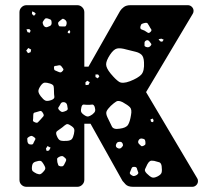

<svg xmlns="http://www.w3.org/2000/svg" viewBox="-20 -720 793 740"><path d="M82 0Q71 0 63 -7.5Q55 -15 55 -27V-673Q55 -684 63 -692Q71 -700 82 -700H278Q289 -700 297 -692Q305 -684 305 -673V-463H321L443 -678Q448 -686 457.5 -693Q467 -700 483 -700H704Q713 -700 719.5 -693.5Q726 -687 726 -678Q726 -672 723 -667L543 -365L740 -33Q743 -29 743 -22Q743 -13 736.5 -6.5Q730 0 721 0H493Q473 0 464 -9.5Q455 -19 452 -23L329 -243H305V-27Q305 -16 297 -8Q289 0 278 0ZM112 -673 104 -676 103 -666 111 -659 118 -667ZM179 -631Q179 -638 177.5 -641.5Q176 -645 169 -647Q162 -650 157.5 -649.5Q153 -649 149 -642Q144 -636 144.5 -631.5Q145 -627 149 -620Q154 -615 158 -615Q162 -615 168 -618Q179 -621 179 -631ZM229 -645Q223 -649 220 -647Q217 -645 211 -640Q206 -636 204.5 -633.5Q203 -631 205 -625Q207 -619 210 -618.5Q213 -618 219 -618Q226 -618 230 -618Q234 -618 236 -625Q240 -638 229 -645ZM555 -620Q551 -626 549 -629.5Q547 -633 540 -632Q531 -630 527 -628Q523 -626 521 -617Q520 -609 524.5 -607Q529 -605 537 -602Q545 -597 549.5 -594Q554 -591 560 -597Q566 -603 562.5 -607.5Q559 -612 555 -620ZM98 -602 93 -608 82 -607 86 -596 95 -594ZM248 -604 242 -600 241 -593 248 -591 251 -597ZM611 -567 602 -571 591 -569 597 -561 605 -559ZM557 -559Q552 -566 546 -565Q537 -562 537 -555Q537 -548 537 -544.5Q537 -541 543 -539Q554 -535 561 -544Q565 -549 562.5 -551.5Q560 -554 557 -559ZM100 -529 89 -535 81 -525 88 -515 98 -519ZM535 -480Q534 -501 525.5 -509Q517 -517 502.5 -520.5Q488 -524 468 -529Q444 -536 431 -533Q418 -530 404 -509Q389 -486 389 -472Q389 -458 406 -437Q425 -414 438.5 -405Q452 -396 481 -407Q512 -419 524.5 -432.5Q537 -446 535 -480ZM217 -464Q213 -470 205 -468Q198 -466 193 -466Q188 -466 188 -459Q188 -451 191.5 -449Q195 -447 203 -444Q209 -441 213 -441Q217 -441 222 -447Q226 -452 223.5 -455Q221 -458 217 -464ZM358 -433H348V-423L357 -418L363 -426ZM326 -403 316 -409 309 -402 310 -392 321 -393ZM188 -370Q188 -382 186.5 -388Q185 -394 173 -398Q160 -402 152.5 -401.5Q145 -401 137 -390Q128 -377 128 -369Q128 -361 137 -349Q147 -336 154.5 -332.5Q162 -329 177 -334Q191 -339 189.5 -347.5Q188 -356 188 -370ZM453 -326Q437 -334 428.5 -329Q420 -324 407 -312Q395 -300 391 -291.5Q387 -283 394 -268Q405 -246 411 -233Q417 -220 441 -224Q466 -227 473.5 -239Q481 -251 485 -277Q489 -298 481 -306.5Q473 -315 453 -326ZM228 -326Q217 -328 213 -319Q209 -311 205.5 -306.5Q202 -302 209 -295Q216 -288 221 -288.5Q226 -289 235 -293Q242 -297 241 -301.5Q240 -306 239 -314Q237 -324 228 -326ZM345 -308Q341 -318 335 -317Q329 -316 320 -316Q310 -316 303.5 -317Q297 -318 294 -308Q291 -296 292.5 -290Q294 -284 304 -277Q314 -270 320 -271Q326 -272 336 -279Q345 -286 346.5 -292Q348 -298 345 -308ZM145 -285Q140 -294 134 -292Q128 -290 117 -287Q110 -286 109 -282Q108 -278 108 -271Q108 -262 107 -257Q106 -252 114 -249Q122 -245 126 -248.5Q130 -252 136 -259Q143 -267 147 -271.5Q151 -276 145 -285ZM569 -263 560 -260 562 -251 570 -249 572 -256ZM251 -237Q241 -244 235 -240.5Q229 -237 220 -229Q208 -220 200.5 -215Q193 -210 199 -196Q205 -181 213 -178.5Q221 -176 237 -177Q252 -178 257 -184Q262 -190 265 -204Q268 -217 265.5 -223.5Q263 -230 251 -237ZM113 -190Q107 -195 103 -196Q99 -197 92 -193Q85 -189 85 -185Q85 -181 86 -173Q88 -167 91 -165Q94 -163 101 -163Q106 -163 107.5 -165.5Q109 -168 111 -173Q114 -179 116 -182.5Q118 -186 113 -190ZM540 -176Q539 -182 536 -183.5Q533 -185 527 -186Q518 -187 514 -179Q510 -171 516 -165Q521 -160 524 -157.5Q527 -155 533 -158Q540 -161 540.5 -165Q541 -169 540 -176ZM453 -166Q450 -172 446.5 -173Q443 -174 437 -173Q430 -172 427 -162Q425 -154 432 -150Q440 -145 447 -150Q451 -154 453 -157Q455 -160 453 -166ZM175 -151 163 -157 157 -147 160 -138 169 -140ZM230 -112Q224 -118 219.5 -118.5Q215 -119 207 -115Q200 -111 200 -107Q200 -103 201 -95Q203 -88 204.5 -84Q206 -80 213 -79Q221 -78 224 -81Q227 -84 230 -91Q234 -98 235 -102.5Q236 -107 230 -112ZM574 -100Q563 -102 558 -99Q553 -96 548 -87Q542 -75 539 -68Q536 -61 546 -51Q557 -40 565 -36.5Q573 -33 587 -40Q601 -47 603 -55.5Q605 -64 603 -80Q601 -92 594 -94.5Q587 -97 574 -100ZM150 -84Q145 -93 140.5 -97.5Q136 -102 125 -99Q114 -97 109 -92.5Q104 -88 103 -76Q102 -64 106.5 -60Q111 -56 121 -51Q131 -47 136 -49Q141 -51 147 -58Q154 -65 154.5 -70.5Q155 -76 150 -84ZM497 -77Q491 -77 489 -74.5Q487 -72 485 -66Q482 -59 480.5 -55Q479 -51 485 -46Q492 -41 496.5 -41.5Q501 -42 508 -46Q514 -51 513 -55Q512 -59 509 -66Q508 -72 505.5 -74.5Q503 -77 497 -77Z"/></svg>

Font: Rubik Moonrocks
Style: Regular
Weight: 400
Designer: Hubert and Fischer, NaN
Foundry: Hubert and Fischer, NaN
Version: Version 2.200